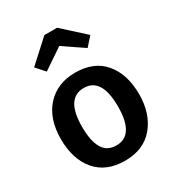

<svg xmlns="http://www.w3.org/2000/svg" viewBox="-194 -926 972 1059"><g transform="rotate(-30 292.0 -396.5)"><path d="M292 15Q172 15 107.5 -61Q43 -137 43 -265Q43 -395 111.5 -469.5Q180 -544 293 -544Q414 -544 477.5 -467.5Q541 -391 541 -265Q541 -142 476 -63.5Q411 15 292 15ZM292 -82Q406 -82 406 -265Q406 -447 293 -447Q178 -447 178 -265Q178 -175 205.5 -128.5Q233 -82 292 -82ZM422 -627 292 -715 162 -627 113 -682 251 -808H332L471 -682Z"/></g></svg>

Font: Trujillo Medium
Style: Regular
Weight: 500
Designer: Fira Sans original fonts by bBox Type GmbH, Carrois Corporate GbR, & Edenspiekermann AG / Changes by Cristiano Sobral
Foundry: Fira Sans original fonts by bBox Type GmbH, Carrois Corporate GbR, & Edenspiekermann AG / Changes by Cristiano Sobral
Version: Version 4.301;October 17, 2021;FontCreator 14.0.0.2814 64-bi